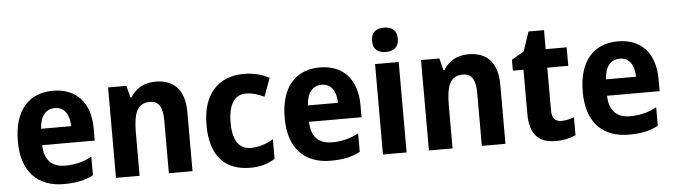

<svg xmlns="http://www.w3.org/2000/svg" viewBox="-48 -954 4058 1157"><g transform="rotate(-5 1981.5 -375.5)"><path d="M280 -556C134 -556 43 -458 43 -270C43 -86 140 10 298 10C374 10 426 -2 476 -28V-140C422 -112 375 -100 314 -100C232 -100 189 -148 187 -235H505V-308C505 -465 421 -556 280 -556ZM283 -451C341 -451 370 -403 371 -334H189C194 -413 229 -451 283 -451Z M901 -557C833 -557 780 -528 749 -475H742L724 -547H613V0H756V-259C756 -380 780 -438 857 -438C911 -438 933 -398 933 -320V0H1076V-358C1076 -493 1010 -557 901 -557Z M1426 10C1487 10 1535 -5 1575 -31V-150C1533 -124 1487 -109 1438 -109C1369 -109 1330 -161 1330 -271C1330 -382 1369 -438 1437 -438C1474 -438 1510 -427 1547 -409L1588 -520C1546 -543 1494 -557 1435 -557C1282 -557 1184 -458 1184 -270C1184 -77 1276 10 1426 10Z M1894 -556C1748 -556 1657 -458 1657 -270C1657 -86 1754 10 1912 10C1988 10 2040 -2 2090 -28V-140C2036 -112 1989 -100 1928 -100C1846 -100 1803 -148 1801 -235H2119V-308C2119 -465 2035 -556 1894 -556ZM1897 -451C1955 -451 1984 -403 1985 -334H1803C1808 -413 1843 -451 1897 -451Z M2300 -761C2253 -761 2222 -741 2222 -687C2222 -635 2254 -614 2300 -614C2345 -614 2378 -635 2378 -687C2378 -741 2346 -761 2300 -761ZM2371 -547H2228V0H2371Z M2794 -557C2726 -557 2673 -528 2642 -475H2635L2617 -547H2506V0H2649V-259C2649 -380 2673 -438 2750 -438C2804 -438 2826 -398 2826 -320V0H2969V-358C2969 -493 2903 -557 2794 -557Z M3317 -108C3280 -108 3260 -130 3260 -176V-435H3387V-547H3260V-662H3166L3127 -545L3052 -501V-435H3116V-169C3116 -36 3177 10 3274 10C3324 10 3362 0 3394 -15V-123C3369 -114 3343 -108 3317 -108Z M3697 -556C3551 -556 3460 -458 3460 -270C3460 -86 3557 10 3715 10C3791 10 3843 -2 3893 -28V-140C3839 -112 3792 -100 3731 -100C3649 -100 3606 -148 3604 -235H3922V-308C3922 -465 3838 -556 3697 -556ZM3700 -451C3758 -451 3787 -403 3788 -334H3606C3611 -413 3646 -451 3700 -451Z"/></g></svg>

Font: Noto Sans Devanagari SemiCondensed
Style: Bold
Weight: 700
Width: 4
Designer: Jelle Bosma - Monotype Design Team
Foundry: Monotype Imaging Inc.
Version: Version 2.004